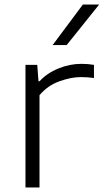

<svg xmlns="http://www.w3.org/2000/svg" viewBox="-20 -828 458 848"><path d="M92.5 0V-541.5H144.5L150 -469H154.5Q187.5 -505 237.8 -525.5Q288 -546 339 -546Q354.5 -546 367.2 -545Q380 -544 395 -541.5V-483.5Q381 -485.5 366.8 -486.5Q352.5 -487.5 337 -487.5Q294 -487.5 242 -468.8Q190 -450 154.5 -407.5V0ZM212.5 -629 346 -808H418L274.5 -629Z"/></svg>

Font: Encode Sans Expanded Expanded Light
Style: Regular
Weight: 300
Width: 7
Designer: Multiple Designers
Foundry: Impallari Type
Version: Version 3.000; ttfautohint (v1.8.3) -l 8 -r 50 -G 200 -x 14 